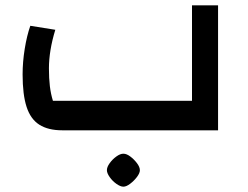

<svg xmlns="http://www.w3.org/2000/svg" viewBox="-20 -490 933 722"><path d="M214 0Q161 0 128 -21Q95 -42 80 -88Q65 -134 65 -210Q65 -257 73 -306.5Q81 -356 94 -393L188 -378Q176 -339 170 -302.5Q164 -266 164 -233Q164 -195 167.5 -166Q171 -137 179 -111H702V-470H800V0ZM444 212Q433 212 418 201.5Q403 191 392.5 176Q382 161 382 150Q382 138 392.5 123.5Q403 109 417.5 98.5Q432 88 444 88Q456 88 470 98.5Q484 109 495 123.5Q506 138 506 150Q506 161 495 175.5Q484 190 469.5 201Q455 212 444 212Z"/></svg>

Font: Changa Medium
Style: Regular
Weight: 500
Designer: Eduardo Rodriguez Tunni
Foundry: Eduardo Rodriguez Tunni
Version: Version 3.003